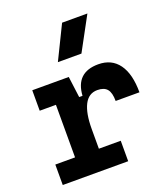

<svg xmlns="http://www.w3.org/2000/svg" viewBox="-144 -897 874 999"><g transform="rotate(-20 293.0 -397.5)"><path d="M272 -222.7V-113.3H393.1V0H30.8V-113.3H140.1V-404.3H50.3V-517.6H252.4L267.6 -400.9H286.1Q293.9 -527.3 418.5 -527.3Q492.2 -527.3 531.5 -473.1Q570.8 -418.9 570.8 -316.9H439Q439 -362.8 422.1 -382.8Q405.3 -402.8 368.2 -402.8Q319.8 -402.8 295.9 -356Q272 -309.1 272 -222.7ZM225.6 -609.4 316.4 -794.9H456.5L356 -609.4Z"/></g></svg>

Font: Cascadia Code PL
Style: Bold
Weight: 700
Monospace: yes
Designer: Aaron Bell
Foundry: Saja Typeworks
Version: Version 2404.023; ttfautohint (v1.8.4)